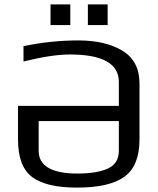

<svg xmlns="http://www.w3.org/2000/svg" viewBox="-20 -844 721 874"><path d="M62 -362H521V-471Q521 -596 298 -596Q215 -596 87 -564V-634Q213 -660 336 -660Q460 -660 537.5 -613Q615 -566 615 -464V-209Q615 -90 547 -40Q479 10 330 10Q191 10 126.5 -38Q62 -86 62 -209ZM156 -293V-158Q156 -54 333 -54Q420 -54 470.5 -76.5Q521 -99 521 -158V-293ZM300 -730H210V-824H300ZM470 -730H380V-824H470Z"/></svg>

Font: Play
Style: Regular
Weight: 400
Designer: Jonas Hecksher
Foundry: Jonas Hecksher, Playtypeª, e-types AS
Version: Version 1.002